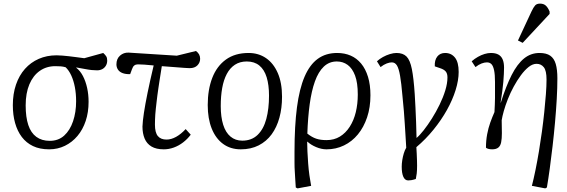

<svg xmlns="http://www.w3.org/2000/svg" viewBox="-20 -812 3137 1062"><path d="M252 14Q200 14 162.5 -4Q125 -22 100.5 -54.5Q76 -87 63.5 -131.5Q51 -176 51 -230Q51 -293 68.5 -344Q86 -395 118 -431Q150 -467 194.5 -486.5Q239 -506 293 -506Q308 -506 325 -504.5Q342 -503 361 -501Q380 -499 401 -496Q422 -493 446 -490L551 -519Q562 -509 567.5 -500.5Q573 -492 573 -477Q573 -461 565.5 -448.5Q558 -436 545.5 -429.5Q533 -423 517 -423Q504 -423 488 -424.5Q472 -426 451.5 -430Q431 -434 402 -439V-437Q424 -420 439 -391Q454 -362 462 -325.5Q470 -289 470 -249Q470 -191 454 -143Q438 -95 408.5 -60Q379 -25 339 -5.5Q299 14 252 14ZM255 -33Q303 -33 335 -62Q367 -91 384 -141Q401 -191 401 -252Q401 -294 394 -330.5Q387 -367 374 -395Q361 -423 343 -440Q329 -444 316 -445Q303 -446 286 -446Q237 -446 200 -420Q163 -394 142.5 -345.5Q122 -297 122 -229Q122 -164 136.5 -120.5Q151 -77 181 -55Q211 -33 255 -33Z M886 14Q844 14 818 -1.5Q792 -17 780 -45.5Q768 -74 768 -112Q769 -141 776 -187.5Q783 -234 796.5 -300Q810 -366 830 -450Q802 -453 778.5 -454.5Q755 -456 743 -456Q731 -456 723 -450Q715 -444 710 -429L700 -402Q676 -401 658.5 -407.5Q641 -414 632.5 -427Q624 -440 624 -456Q624 -487 644 -504.5Q664 -522 691 -521L958 -504L1064 -530Q1076 -521 1081.5 -510.5Q1087 -500 1087 -487Q1087 -466 1072 -450.5Q1057 -435 1029 -435Q1021 -435 1000.5 -436.5Q980 -438 948.5 -440.5Q917 -443 875 -446Q872 -425 868.5 -404.5Q865 -384 862 -363.5Q859 -343 856 -323.5Q853 -304 850.5 -284.5Q848 -265 846 -247Q844 -229 842 -212Q840 -195 839 -179.5Q838 -164 837.5 -149.5Q837 -135 837 -123Q837 -79 853 -59.5Q869 -40 901 -40Q927 -40 954 -55Q981 -70 1007 -98L1035 -67Q1017 -43 993 -24.5Q969 -6 941.5 4Q914 14 886 14Z M1312 14Q1255 14 1214 -16Q1173 -46 1151 -101Q1129 -156 1129 -231Q1129 -316 1154 -381Q1179 -446 1229.5 -482.5Q1280 -519 1355 -519Q1410 -519 1451.5 -490.5Q1493 -462 1516.5 -408Q1540 -354 1540 -277Q1540 -214 1525.5 -161Q1511 -108 1482.5 -69Q1454 -30 1411 -8Q1368 14 1312 14ZM1320 -34Q1372 -34 1405 -66Q1438 -98 1453 -154Q1468 -210 1468 -283Q1468 -342 1455 -384.5Q1442 -427 1414.5 -449.5Q1387 -472 1345 -472Q1307 -472 1279.5 -454Q1252 -436 1234.5 -403Q1217 -370 1209 -325Q1201 -280 1201 -225Q1201 -165 1214.5 -122Q1228 -79 1255 -56.5Q1282 -34 1320 -34Z M1626 230 1616 225Q1614 199 1613 178Q1612 157 1610.5 135.5Q1609 114 1609 88.5Q1609 63 1609 27Q1609 -115 1622.5 -218Q1636 -321 1664.5 -387.5Q1693 -454 1737.5 -486.5Q1782 -519 1845 -519Q1886 -519 1919.5 -504.5Q1953 -490 1977.5 -460.5Q2002 -431 2015.5 -387Q2029 -343 2029 -285Q2029 -218 2010.5 -163Q1992 -108 1959.5 -68.5Q1927 -29 1882.5 -7.5Q1838 14 1786 14Q1758 14 1728.5 1.5Q1699 -11 1681 -28H1679Q1679 -5 1680.5 26Q1682 57 1684.5 91.5Q1687 126 1691.5 158Q1696 190 1701 216ZM1786 -37Q1828 -37 1860 -56.5Q1892 -76 1914.5 -111Q1937 -146 1948 -191.5Q1959 -237 1959 -289Q1959 -354 1944 -394Q1929 -434 1903 -453Q1877 -472 1843 -472Q1801 -472 1771 -443.5Q1741 -415 1722 -362Q1703 -309 1693 -235.5Q1683 -162 1680 -73Q1705 -53 1729 -45Q1753 -37 1786 -37Z M2238 186Q2220 186 2211 166Q2202 146 2202 110Q2202 93 2205 74Q2208 55 2213.5 36.5Q2219 18 2227 5Q2225 -30 2223 -61.5Q2221 -93 2219 -126Q2217 -159 2214 -196.5Q2211 -234 2206 -282Q2200 -352 2193 -392.5Q2186 -433 2175.5 -450Q2165 -467 2147 -467Q2135 -467 2119 -461Q2103 -455 2085 -441L2065 -473Q2079 -486 2098 -496.5Q2117 -507 2137 -513Q2157 -519 2173 -519Q2209 -519 2228.5 -499.5Q2248 -480 2258 -430.5Q2268 -381 2274 -291Q2276 -257 2278 -218.5Q2280 -180 2281.5 -137.5Q2283 -95 2284 -49Q2301 -63 2323.5 -91.5Q2346 -120 2369 -156.5Q2392 -193 2411.5 -233Q2431 -273 2443 -312Q2455 -351 2455 -384Q2455 -405 2445.5 -416.5Q2436 -428 2414 -435L2385 -445Q2383 -479 2398.5 -499Q2414 -519 2442 -519Q2476 -519 2496.5 -493.5Q2517 -468 2517 -414Q2517 -368 2500 -313.5Q2483 -259 2452 -203.5Q2421 -148 2378 -95Q2335 -42 2283 2Q2284 17 2285 37.5Q2286 58 2286.5 76Q2287 94 2287 104Q2287 131 2285 148Q2283 165 2280 178Q2265 183 2255 184.5Q2245 186 2238 186Z M2996 230 2922 216Q2932 177 2942 128Q2952 79 2961 25Q2970 -29 2977.5 -84Q2985 -139 2990.5 -192Q2996 -245 2999.5 -291Q3003 -337 3003 -372Q3003 -421 2988 -440Q2973 -459 2948 -459Q2926 -459 2904 -441.5Q2882 -424 2861 -395.5Q2840 -367 2821.5 -333Q2803 -299 2789 -263.5Q2775 -228 2766.5 -197.5Q2758 -167 2755 -147Q2756 -105 2756 -75Q2756 -45 2752 -25Q2748 -5 2736 4.5Q2724 14 2702 14Q2691 14 2681.5 11.5Q2672 9 2668 5Q2668 -34 2674.5 -69Q2681 -104 2692 -134.5Q2703 -165 2715 -192Q2716 -214 2717 -233Q2718 -252 2718 -270.5Q2718 -289 2718 -310.5Q2718 -332 2718 -359Q2718 -399 2713 -423Q2708 -447 2698.5 -457Q2689 -467 2673 -467Q2660 -467 2644 -461Q2628 -455 2610 -441L2589 -473Q2605 -487 2623.5 -497.5Q2642 -508 2660.5 -513.5Q2679 -519 2695 -519Q2721 -519 2737 -510Q2753 -501 2760.5 -483Q2768 -465 2768 -438Q2768 -423 2767 -403Q2766 -383 2764 -358.5Q2762 -334 2758 -305.5Q2754 -277 2749 -245L2750 -244Q2779 -336 2810 -397Q2841 -458 2878.5 -488.5Q2916 -519 2964 -519Q3002 -519 3023.5 -504Q3045 -489 3054 -458Q3063 -427 3063 -379Q3063 -326 3059.5 -264Q3056 -202 3050 -135.5Q3044 -69 3036.5 -4Q3029 61 3021 119.5Q3013 178 3005 225ZM2871 -575 2845 -588 2920 -749Q2931 -772 2940 -782Q2949 -792 2967 -792Q2987 -792 2999 -781Q3011 -770 3020 -748V-735Z"/></svg>

Font: Literata Light
Style: Italic
Weight: 300
Italic angle: -2°
Designer: Latin by Veronika Burian and Jose Scaglione. Greek by Irene Vlachou. Cyrillic by Vera Evstafieva
Foundry: TypeTogether
Version: Version 3.103;gftools[0.9.29]